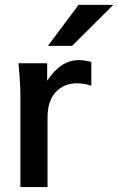

<svg xmlns="http://www.w3.org/2000/svg" viewBox="-20 -757 478 777"><path d="M62.5 0V-376Q62.5 -386.2 62 -399.2Q61.5 -412.1 60.5 -427.7Q59.6 -443.4 58.6 -456.3Q57.6 -469.2 56.6 -480L54.7 -501H170.9V-430.2Q225.1 -513.7 298.8 -513.7Q323.2 -513.7 349.6 -506.3V-410.2Q320.3 -419.9 291 -419.9Q238.3 -419.9 205.1 -383.8Q172.4 -348.1 172.4 -281.7V0ZM173.8 -571.3 297.9 -737.3H438.5L271.5 -571.3Z"/></svg>

Font: Ride Light
Style: Bold
Weight: 600
Version: Version 3.000